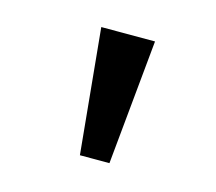

<svg xmlns="http://www.w3.org/2000/svg" viewBox="-52 -791 431 383"><g transform="rotate(15 163.0 -600.0)"><path d="M140 -471 115 -729H226L201 -471Z"/></g></svg>

Font: ltelugu15
Style: Book
Weight: 400
Designer: Jelle Bosma - Monotype Design Team
Foundry: Monotype Imaging Inc.
Version: Version 2.003